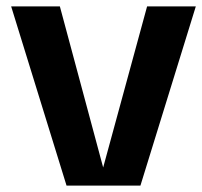

<svg xmlns="http://www.w3.org/2000/svg" viewBox="-20 -583 635 603"><path d="M442 -563H595L421 0H189L15 -563H168L304 -57Z"/></svg>

Font: Darker Grotesque Black
Style: Regular
Weight: 900
Designer: Gabriel Lam
Foundry: TypeRant
Version: Version 1.000;gftools[0.9.28]